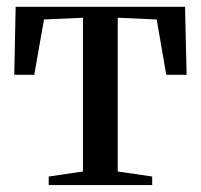

<svg xmlns="http://www.w3.org/2000/svg" viewBox="-20 -532 578 552"><path d="M120 0V-24.5L218.5 -39V-481L106.5 -476L78.5 -317H21L25 -512.5H512L516.5 -317H458L430.5 -476L318.5 -481V-39L417.5 -24.5V0Z"/></svg>

Font: Merriweather 120pt
Style: Regular
Weight: 400
Version: Version 2.100